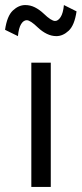

<svg xmlns="http://www.w3.org/2000/svg" viewBox="-39 -740 323 760"><path d="M162 0H85V-492H162ZM214 -720 264 -695Q256 -640 233 -618.5Q210 -597 184 -597Q165 -597 146.5 -606Q128 -615 111 -631Q81 -660 67 -660Q54 -660 44.5 -644.5Q35 -629 32 -597L-19 -622Q-11 -677 12 -698.5Q35 -720 61 -720Q81 -720 99 -711Q117 -702 134 -686Q164 -657 179 -657Q191 -657 201 -672.5Q211 -688 214 -720Z"/></svg>

Font: Wix Madefor Text
Style: Regular
Weight: 400
Designer: Dalton Maag Ltd
Foundry: Dalton Maag Ltd
Version: Version 3.100